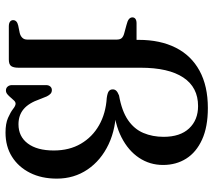

<svg xmlns="http://www.w3.org/2000/svg" viewBox="-59 -703 774 696"><g transform="rotate(90 328.0 -355.0)"><path d="M627.5 -174Q627.5 -236.5 594.5 -285.2Q561.5 -334 502.8 -361.8Q444 -389.5 366.5 -389L363 -379Q430 -384 478 -408.5Q526 -433 552 -472Q578 -511 578 -559Q578 -606.5 555 -643Q532 -679.5 486 -700.5Q440 -721.5 371.5 -721.5Q291.5 -721.5 236.2 -691.2Q181 -661 152.8 -604.8Q124.5 -548.5 124.5 -471V-438L142.5 -463H64.5Q54 -463 48.5 -459Q43 -455 43 -448Q43 -440.5 49.5 -435.2Q56 -430 70.5 -426.5L100 -418.5Q112 -415.5 117.8 -409.5Q123.5 -403.5 123.5 -391V-67Q123.5 -55.5 116.8 -48.8Q110 -42 99.5 -39.5L72.5 -34Q53 -29.5 53 -15.5Q53 -8.5 58.8 -4.2Q64.5 0 75.5 0H196Q213.5 0 219.5 -8.5Q225.5 -17 225.5 -35V-477.5Q225.5 -579 261 -632.5Q296.5 -686 364.5 -686Q415 -686 445.5 -653.5Q476 -621 476 -561Q476 -521 462 -487.8Q448 -454.5 415.2 -432Q382.5 -409.5 326 -399.5Q313.5 -394.5 308.8 -389.2Q304 -384 304 -377Q304 -367.5 310.5 -362.5Q317 -357.5 335 -355Q391 -351.5 433.8 -327.2Q476.5 -303 501 -261.2Q525.5 -219.5 525.5 -163Q525.5 -102.5 500.2 -68.8Q475 -35 430.5 -35Q398 -35 375.8 -53.5Q353.5 -72 339.5 -112.5L329.5 -137.5Q325 -146.5 319.8 -151.2Q314.5 -156 306.5 -156Q298.5 -156 293.5 -150.2Q288.5 -144.5 288.5 -135V-11.5Q288.5 -2 293.8 4.2Q299 10.5 308 10.5Q315.5 10.5 321.8 5.2Q328 0 333.8 -7Q339.5 -14 344.8 -19.2Q350 -24.5 356 -24.5Q363.5 -24.5 375.2 -15.2Q387 -6 407.5 3Q428 12 460.5 12Q511 12 548.2 -11.5Q585.5 -35 606.5 -76.8Q627.5 -118.5 627.5 -174Z"/></g></svg>

Font: Fraunces Wonky
Style: Regular
Weight: 400
Version: Version 1.000;[b76b70a41]